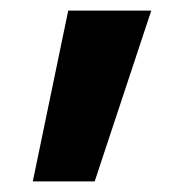

<svg xmlns="http://www.w3.org/2000/svg" viewBox="-20 -173 364 363"><path d="M42 170 109 -153H266L159 170Z"/></svg>

Font: M PLUS 1
Style: Bold
Weight: 700
Designer: Coji Morishita
Foundry: UNDERFOREST DESIGN
Version: Version 1.001